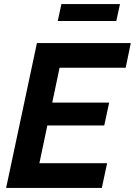

<svg xmlns="http://www.w3.org/2000/svg" viewBox="-20 -921 661 941"><path d="M161 -710H621L596 -589H272L236 -418H515L491 -306H212L173 -121H505L479 0H10ZM263 -818 281 -901H568L550 -818Z"/></svg>

Font: Raleway
Style: Bold Italic
Weight: 700
Italic angle: -12°
Designer: Matt McInerney, Pablo Impallari, Rodrigo Fuenzalida
Foundry: Matt McInerney, Pablo Impallari, Rodrigo Fuenzalida
Version: Version 4.101;RELEASE